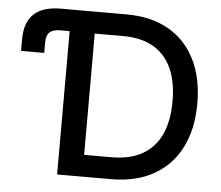

<svg xmlns="http://www.w3.org/2000/svg" viewBox="-52 -786 970 844"><g transform="rotate(5 433.5 -364.0)"><path d="M24.9 -527.3V-579.6Q24.9 -653.8 64.5 -690.7Q104 -727.5 184.1 -727.5H230V-632.3H188Q156.2 -632.3 141.6 -618.4Q127 -604.5 127 -574.2V-527.3ZM466.3 0H286.6V-96.2H460Q543.5 -96.2 598.4 -127.7Q653.3 -159.2 680.4 -219.2Q707.5 -279.3 707.5 -364.7Q707.5 -449.7 680.7 -509.3Q653.8 -568.8 600.1 -600.1Q546.4 -631.3 466.3 -631.3H282.7V-727.5H473.6Q581.1 -727.5 657.7 -684.1Q734.4 -640.6 775.6 -559.1Q816.9 -477.5 816.9 -364.7Q816.9 -251.5 775.4 -169.7Q733.9 -87.9 655.5 -43.9Q577.1 0 466.3 0ZM340.8 -727.5V0H230V-727.5Z"/></g></svg>

Font: Inter 20pt Medium
Style: Regular
Weight: 500
Version: Version 4.001;git-66647c0bb